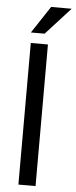

<svg xmlns="http://www.w3.org/2000/svg" viewBox="-62 -981 400 1013"><g transform="rotate(5 137.5 -474.5)"><path d="M167 -750V0H76.2V-750ZM71.8 -805.2 166.5 -948.7H275.4L144.5 -805.2Z"/></g></svg>

Font: Vazirmatn RD UI
Style: Regular
Weight: 400
Designer: Saber Rastikerdar
Foundry: Saber Rastikerdar
Version: Version 33.003